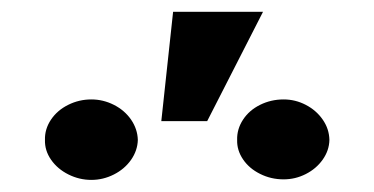

<svg xmlns="http://www.w3.org/2000/svg" viewBox="-20 -880 621 319"><path d="M267.6 -860.4H417L324.2 -678.7H248ZM131.8 -714.8Q151.4 -714.8 169.2 -705.8Q187 -696.8 197.8 -681.2Q208.5 -665.5 209 -647.5Q208.5 -629.9 197.8 -614.5Q187 -599.1 169.2 -590.1Q151.4 -581.1 131.8 -581.1Q111.8 -581.1 93.8 -590.1Q75.7 -599.1 64.9 -614.5Q54.2 -629.9 54.7 -647.5Q54.2 -665.5 64.7 -681.2Q75.2 -696.8 93.3 -705.8Q111.3 -714.8 131.8 -714.8ZM451.2 -714.8Q470.7 -714.8 488 -705.8Q505.4 -696.8 516.1 -681.4Q526.9 -666 527.3 -647.5Q526.9 -629.9 516.1 -614.7Q505.4 -599.6 488 -590.8Q470.7 -582 451.2 -582Q430.2 -582 412.1 -591.1Q394 -600.1 383.8 -615.2Q373.5 -630.4 374 -647.5Q373.5 -665.5 383.8 -681.2Q394 -696.8 412.1 -705.8Q430.2 -714.8 451.2 -714.8Z"/></svg>

Font: Pretendard Std Black
Style: Regular
Weight: 900
Designer: Base glyphs from Inter by Rasmus Andersson; Hangeul glyphs from Noto Sans CJK(Source Han Sans) by Jang Soo-young and Kan
Foundry: Kil Hyung-jin
Version: Version 1.309